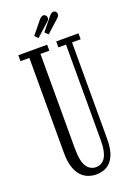

<svg xmlns="http://www.w3.org/2000/svg" viewBox="-162 -910 689 985"><g transform="rotate(-20 183.0 -418.0)"><path d="M187 12Q165.5 12 144 4.5Q122.5 -3 105.2 -21.2Q88 -39.5 77.5 -71Q67 -102.5 67 -150V-667.5H18.5V-700H176V-667.5H127.5V-153.5Q127.5 -80.5 146.8 -52.2Q166 -24 197 -24Q212 -24 224.5 -30Q237 -36 246.8 -50Q256.5 -64 261.8 -88.2Q267 -112.5 267 -149V-667.5H225.5V-700H347V-667.5H300V-143Q300 -84 284.8 -50.2Q269.5 -16.5 244 -2.2Q218.5 12 187 12ZM201.5 -747 184 -764.5 238.5 -831.5Q245.5 -840 251.5 -844.2Q257.5 -848.5 263 -848.5Q271 -848.5 276.2 -843Q281.5 -837.5 281.5 -829.5Q281.5 -817.5 267 -806.5ZM146 -747 129 -764.5 183 -831.5Q190 -840 196 -844.2Q202 -848.5 208 -848.5Q215.5 -848.5 221 -843Q226.5 -837.5 226.5 -829.5Q226.5 -817 212 -806.5Z"/></g></svg>

Font: Imbue Thin 10pt Light
Style: Regular
Weight: 300
Version: Version 1.102